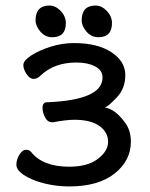

<svg xmlns="http://www.w3.org/2000/svg" viewBox="-20 -647 541 691"><path d="M229 24Q184 24 141 13.5Q98 3 68.5 -15.5Q39 -34 39 -54Q39 -73 50 -90.5Q61 -108 73 -108Q85 -108 92 -100Q134 -47 229 -47Q295 -47 332 -75Q369 -103 369 -137Q369 -171 338 -193.5Q307 -216 247 -216Q220 -216 171 -207H168Q151 -207 142 -225Q133 -243 133 -259Q133 -279 150 -279Q349 -287 349 -368Q349 -394 322.5 -408Q296 -422 255 -422Q175 -422 126 -375Q114 -363 101 -363Q87 -363 75.5 -380.5Q64 -398 64 -413Q64 -429 92.5 -447.5Q121 -466 162.5 -479Q204 -492 246 -492Q331 -492 381 -459Q431 -426 431 -377Q431 -329 400.5 -296.5Q370 -264 357 -260Q395 -255 432 -203Q451 -176 451 -137Q451 -69 392.5 -22.5Q334 24 229 24ZM168 -513Q143 -513 125.5 -533Q108 -553 108 -574Q108 -627 158 -627Q180 -627 198.5 -607.5Q217 -588 217 -564Q217 -513 168 -513ZM334 -513Q309 -513 291.5 -533Q274 -553 274 -574Q274 -627 324 -627Q346 -627 364.5 -607.5Q383 -588 383 -564Q383 -513 334 -513Z"/></svg>

Font: LXGW WenKai Lite
Style: Bold
Weight: 700
Designer: LXGW / Fontworks Inc.
Foundry: LXGW / Fontworks Inc.
Version: Version 1.330;April 28, 2024